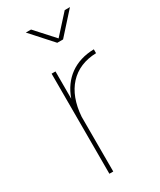

<svg xmlns="http://www.w3.org/2000/svg" viewBox="-188 -797 714 859"><g transform="rotate(-30 169.0 -367.0)"><path d="M231 -624 330 -734H303L216 -638L129 -734H102L201 -624ZM130 -376V-517H110V0H130V-283C139 -415 211 -494 328 -497V-517C230 -515 161 -464 130 -376Z"/></g></svg>

Font: Montserrat Thin
Style: Regular
Weight: 250
Designer: Julieta Ulanovsky
Foundry: Julieta Ulanovsky
Version: Version 4.000